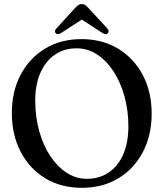

<svg xmlns="http://www.w3.org/2000/svg" viewBox="-20 -905 802 940"><path d="M379 -713.5Q481 -713.5 558.5 -666.5Q636 -619.5 679.2 -537.2Q722.5 -455 722.5 -349.5Q722.5 -242 679.2 -160Q636 -78 559 -31.8Q482 14.5 380.5 14.5Q278.5 14.5 201.5 -32.2Q124.5 -79 81.2 -161.8Q38 -244.5 38 -352Q38 -457.5 81 -539Q124 -620.5 200.8 -667Q277.5 -713.5 379 -713.5ZM608.5 -286.5Q608.5 -365 589.2 -434Q570 -503 535.5 -555.8Q501 -608.5 455 -638.5Q409 -668.5 355 -668.5Q294.5 -668.5 249 -637.5Q203.5 -606.5 178 -549Q152.5 -491.5 152.5 -412.5Q152.5 -333.5 171.8 -264Q191 -194.5 225.5 -142Q260 -89.5 306 -59.5Q352 -29.5 405.5 -29.5Q466 -29.5 511.8 -60.2Q557.5 -91 583 -148.5Q608.5 -206 608.5 -286.5ZM280 -744Q263.5 -733.5 253.5 -741.5Q249.5 -745 249.2 -751.5Q249 -758 255.5 -765L345.5 -863.5Q355 -873.5 362.2 -879.2Q369.5 -885 380.5 -885Q391.5 -885 398.8 -879.2Q406 -873.5 415 -863.5L506 -765Q512 -758 511.8 -751.5Q511.5 -745 507.5 -741.5Q497.5 -733.5 481 -744L380.5 -809Z"/></svg>

Font: Fraunces 72pt Soft
Style: Regular
Weight: 400
Version: Version 1.000;[b76b70a41]